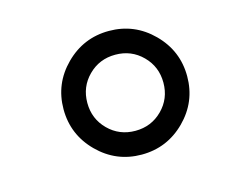

<svg xmlns="http://www.w3.org/2000/svg" viewBox="-55 -759 509 429"><g transform="rotate(-15 200.0 -545.0)"><path d="M327 -646Q369 -604 369 -545Q369 -486 327 -444Q285 -402 226 -402Q167 -402 125 -444Q83 -486 83 -545Q83 -604 125 -646Q167 -688 226 -688Q285 -688 327 -646ZM288.5 -482.5Q314 -508 314 -545Q314 -582 288.5 -607.5Q263 -633 226 -633Q189 -633 163.5 -607.5Q138 -582 138 -545Q138 -508 163.5 -482.5Q189 -457 226 -457Q263 -457 288.5 -482.5Z"/></g></svg>

Font: STIX
Style: Bold Italic
Weight: 700
Italic angle: -16.33°
Designer: MicroPress Inc., with final additions and corrections provided by Coen Hoffman, Elsevier (retired)
Version: Version 1.1.1